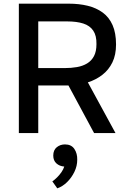

<svg xmlns="http://www.w3.org/2000/svg" viewBox="-20 -727 708 1049"><path d="M83 0V-707H355Q412 -707 459 -695.5Q506 -684 541 -658.5Q576 -633 595 -590Q614 -547 614 -484Q614 -427 594 -386Q574 -345 539 -318Q504 -291 460 -277L611 0H494L354 -260H189V0ZM189 -355H333Q369 -355 400.5 -360.5Q432 -366 456 -380.5Q480 -395 493.5 -420.5Q507 -446 507 -486Q508 -532 489.5 -559.5Q471 -587 435 -598.5Q399 -610 348 -610H189ZM293 302 266 264Q279 255 292.5 241.5Q306 228 316.5 212.5Q327 197 331 183Q305 181 288 165.5Q271 150 271 123Q271 93 290 77.5Q309 62 335 62Q370 62 386.5 87Q403 112 402 146Q402 180 386.5 212Q371 244 346.5 268Q322 292 293 302Z"/></svg>

Font: Onest Medium
Style: Regular
Weight: 500
Designer: Dmitri Voloshin, Andrey Kudryavtsev
Foundry: Dmitri Voloshin, Andrey Kudryavtsev
Version: Version 1.000;gftools[0.9.33]